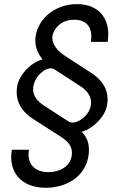

<svg xmlns="http://www.w3.org/2000/svg" viewBox="-20 -757 591 925"><path d="M417.6 -555.4H498.6C515.6 -661.9 460.2 -737.2 350.9 -737.2C250 -737.2 167.6 -673.3 152 -585.2C144.9 -539.8 159.1 -502.8 183.2 -473V-470.2C122.2 -453.1 71 -392 62.5 -340.9C48.3 -252.8 106.5 -204.5 140.6 -183.2L264.2 -103.7C295.5 -83.8 333.8 -59.7 325.3 -5.7C316.8 46.9 265.6 72.4 213.1 72.4C149.1 72.4 108 34.1 119.3 -35.5H36.9C18.5 78.1 88.1 147.7 200.3 147.7C294 147.7 389.2 99.4 406.2 -5.7C413.4 -51.1 404.8 -90.9 375 -120.7V-122.2C431.8 -139.2 487.2 -197.4 495.7 -250C511.4 -338.1 451.7 -384.9 419 -406.2L294 -487.2C262.8 -507.1 225.9 -542.6 233 -585.2C240.1 -620.7 274.1 -661.9 338.1 -661.9C404.8 -661.9 427.6 -616.5 417.6 -555.4ZM140.6 -340.9C150.6 -400.6 213.1 -441.8 241.5 -423.3L366.5 -342.3C397.7 -322.4 424.7 -291.2 417.6 -250C409.1 -191.8 339.5 -153.4 312.5 -170.5L193.2 -247.2C161.9 -268.5 133.5 -295.5 140.6 -340.9Z"/></svg>

Font: Margiela Sans
Style: Italic
Weight: 400
Italic angle: -9.39999°
Designer: Stefan Endress, Andreas Faust
Version: Version 1.100;FEAKit 1.0